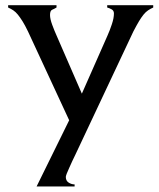

<svg xmlns="http://www.w3.org/2000/svg" viewBox="-20 -502 599 725"><path d="M241.2 -47.9 85.9 -382.8Q74.2 -407.2 64.9 -421.9Q55.7 -436.5 47.4 -446.8Q39.1 -457 30.3 -462.9Q21.5 -468.8 10.7 -473.6V-482.4H193.4V-473.6Q185.5 -468.8 177.2 -465.3Q168.9 -461.9 168.9 -445.3Q168.9 -430.7 177.2 -408.2Q185.5 -385.7 194.3 -366.2L289.1 -148.4L385.7 -367.2Q394.5 -386.7 402.3 -410.2Q410.2 -433.6 410.2 -451.2Q410.2 -461.9 401.4 -466.8Q392.6 -471.7 384.8 -473.6V-482.4H558.6V-473.6Q547.9 -468.8 539.1 -462.9Q530.3 -457 522 -446.8Q513.7 -436.5 504.9 -421.9Q496.1 -407.2 483.4 -382.8L264.6 82Q258.8 92.8 252.9 106.4Q247.1 120.1 241.2 132.3Q235.4 144.5 231.9 153.8Q228.5 163.1 228.5 166Q228.5 180.7 239.3 187.5Q250 194.3 261.7 194.3V202.1H118.2Z"/></svg>

Font: Padauk Grand Pro
Style: Regular
Weight: 400
Designer: Debbi Hosken
Foundry: SIL
Version: Version 2.8.2